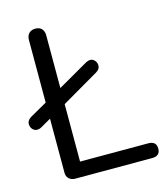

<svg xmlns="http://www.w3.org/2000/svg" viewBox="-107 -794 767 878"><g transform="rotate(-15 276.5 -355.0)"><path d="M504.9 -69.8Q543 -69.8 543 -34.9Q543 0 504.9 0H140.1Q123 0 111.6 -10.5Q100.1 -21 100.1 -38.1V-294.9L51.8 -267.1Q42 -261.2 30.3 -261.2Q18.6 -261.2 9.3 -271Q0 -280.8 0 -296.9Q0 -313 19 -325.2L100.1 -371.1V-668Q100.1 -687 111.1 -698.5Q122.1 -710 141.6 -710Q161.1 -710 171.6 -698.5Q182.1 -687 182.1 -668V-418L326.2 -501Q336.9 -506.8 347.7 -506.8Q358.4 -506.8 367.7 -497.1Q377 -487.3 377 -471.7Q377 -456.1 358.9 -444.8L182.1 -341.8V-69.8Z"/></g></svg>

Font: Nunito-Regular
Style: Regular
Weight: 400
Designer: Vernon Adams
Foundry: newtypography
Version: Version 3.000